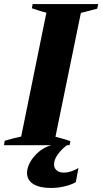

<svg xmlns="http://www.w3.org/2000/svg" viewBox="-40 -720 507 952"><path d="M447 -700 442 -677Q427 -673 413.5 -669.5Q400 -666 389 -663L361 -656L235 -42Q245 -40 261 -35Q277 -30 286 -28Q299 -23 309 -20L305 0H292Q271 15 252 38.5Q233 62 229 84Q228 88 228 96Q228 114 241.5 125Q255 136 277 136Q310 136 349 113L336 183Q314 196 280.5 204Q247 212 213 212Q156 212 125 192.5Q94 173 94 137Q94 113 109 85Q124 57 151.5 33.5Q179 10 214 0H-20L-17 -22Q35 -37 65 -43L190 -657Q175 -660 118 -679L122 -700Z"/></svg>

Font: Trirong ExtraBold
Style: Italic
Weight: 800
Italic angle: -12°
Designer: Katatrad Team
Foundry: CadsonDemak
Version: Version 1.001